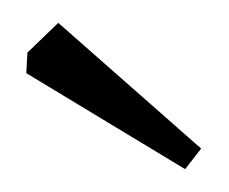

<svg xmlns="http://www.w3.org/2000/svg" viewBox="-20 -679 200 168"><path d="M142 -531Q107 -552 70 -574.5Q33 -597 3 -615L4 -633L31 -659L156 -549Z"/></svg>

Font: Grenze Gotisch ExtraLight
Style: Regular
Weight: 200
Designer: Renata Polastri
Foundry: Omnibus-Type
Version: Version 1.001